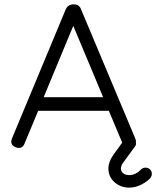

<svg xmlns="http://www.w3.org/2000/svg" viewBox="-20 -674 712 875"><path d="M92 -20Q81 8 51 -3Q23 -15 35 -44L279 -630Q289 -654 314 -654H317Q342 -654 350 -630L596 -44Q601 -33 599 -28Q600 -26 600 -22Q600 -11 594 -5L543 65Q531 81 531 94Q531 107 541.5 115.5Q552 124 569 124Q598 124 623 98Q631 90 643 90Q655 90 663.5 98Q672 106 672 118Q672 129 664 139Q619 181 569 181Q529 181 501.5 156Q474 131 474 94Q474 64 497 31L537 -24L476 -169H154ZM314 -556 179 -231H450Z"/></svg>

Font: Jura Medium
Style: Regular
Weight: 500
Designer: Daniel Johnson, Alexei Vanyashin
Foundry: Daniel Johnson
Version: Version 5.103